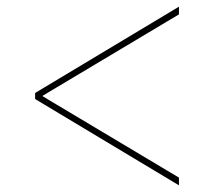

<svg xmlns="http://www.w3.org/2000/svg" viewBox="-20 -592 640 574"><path d="M85 -296V-314L515 -572V-549L108 -306V-304L515 -61V-38Z"/></svg>

Font: IBM Plex Sans Arabic Thin
Style: Regular
Weight: 100
Designer: Mike Abbink, Paul van der Laan, Pieter van Rosmalen, Wael Morcos, Khajak Apelian
Foundry: Bold Monday
Version: Version 1.101